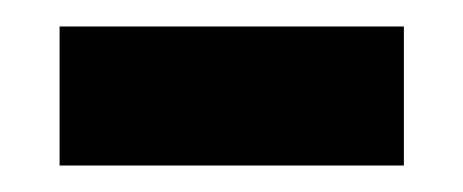

<svg xmlns="http://www.w3.org/2000/svg" viewBox="-20 -345 350 145"><path d="M25 -220V-325H285V-220Z"/></svg>

Font: Noto Serif Myanmar
Style: Bold
Weight: 700
Designer: Ben Mitchell and the Monotype Design Team
Foundry: Monotype Imaging Inc.
Version: Version 2.106; ttfautohint (v1.8.4.7-5d5b)